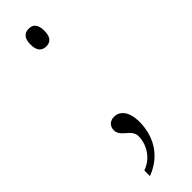

<svg xmlns="http://www.w3.org/2000/svg" viewBox="-234 -517 675 675"><g transform="rotate(-45 103.0 -180.0)"><path d="M103 -426C122 -426 137 -436 137 -470C137 -504 122 -514 103 -514C84 -514 68 -504 68 -470C68 -436 84 -426 103 -426ZM38 126V154C117 124 147 58 147 -7C147 -62 122 -83 96 -83C76 -83 62 -70 62 -50C62 -15 109 -10 109 27C109 61 89 108 38 126Z"/></g></svg>

Font: Noto Serif Georgian Condensed ExtraLight
Style: Regular
Weight: 200
Width: 3
Designer: Monotype Design Team, Akaki Razmadze
Foundry: Google LLC
Version: Version 2.003